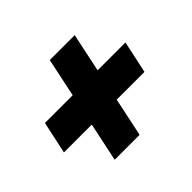

<svg xmlns="http://www.w3.org/2000/svg" viewBox="-113 -682 757 757"><g transform="rotate(-45 266.0 -303.5)"><path d="M140 -74 237 -533H376L279 -74ZM19 -236 48 -371H497L468 -236Z"/></g></svg>

Font: Radio Canada Big
Style: Bold Italic
Weight: 700
Italic angle: -12°
Designer: Étienne Aubert Bonn
Foundry: Coppers and Brasses
Version: Version 1.001